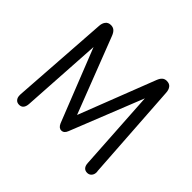

<svg xmlns="http://www.w3.org/2000/svg" viewBox="-146 -783 971 971"><g transform="rotate(45 339.5 -298.0)"><path d="M156 -464 311 -73Q321 -50 339 -50Q358 -50 367 -73L523 -464L550 -29Q551 -10 559.5 -0.5Q568 9 583 9Q597 9 606 -1Q615 -11 615 -27Q615 -29 615 -31Q615 -33 614 -34L579 -560Q578 -580 568.5 -592.5Q559 -605 539 -605Q525 -605 515.5 -597Q506 -589 499 -571L340 -162L182 -570Q175 -588 165 -596.5Q155 -605 140 -605Q121 -605 111 -592Q101 -579 100 -559L64 -34Q64 -33 64 -31Q64 -29 64 -27Q64 -11 72.5 -1Q81 9 96 9Q126 9 129 -29Z"/></g></svg>

Font: Beiruti
Style: Regular
Weight: 400
Version: Version 1.00